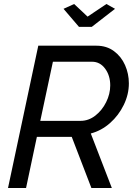

<svg xmlns="http://www.w3.org/2000/svg" viewBox="-20 -938 673 958"><path d="M20 0 171 -710H461Q512 -710 548.5 -683Q585 -656 604 -613Q623 -570 623 -522Q623 -467 597.5 -414.5Q572 -362 529 -324Q486 -286 433 -272L538 0H436L338 -255H164L110 0ZM382 -335Q422 -335 455.5 -361Q489 -387 509.5 -428Q530 -469 530 -512Q530 -561 504.5 -595.5Q479 -630 439 -630H244L181 -335ZM297 -894 350 -918 417 -855 511 -918 554 -894 438 -804H374Z"/></svg>

Font: Raleway Medium
Style: Italic
Weight: 500
Italic angle: -12°
Designer: Matt McInerney, Pablo Impallari, Rodrigo Fuenzalida
Foundry: Matt McInerney, Pablo Impallari, Rodrigo Fuenzalida
Version: Version 4.026